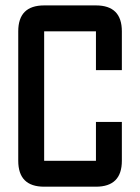

<svg xmlns="http://www.w3.org/2000/svg" viewBox="-20 -704 528 724"><path d="M341.8 0H146.5Q48.8 0 48.8 -97.7V-585.9Q48.8 -683.6 146.5 -683.6H341.8Q439.5 -683.6 439.5 -585.9V-439.5H341.8V-585.9H146.5V-97.7H341.8V-244.1H439.5V-97.7Q439.5 0 341.8 0Z"/></svg>

Font: BabelStone Runic Staveless Rule
Style: Regular
Weight: 400
Designer: Andrew West
Foundry: BabelStone
Version: Version 3.002 March 14, 2022